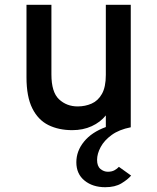

<svg xmlns="http://www.w3.org/2000/svg" viewBox="-20 -531 656 801"><path d="M419 250Q366.5 250 332.5 222.2Q298.5 194.5 298.5 146Q298.5 99 330.5 59.8Q362.5 20.5 421.5 -1V-49.5Q398.5 -21 362.5 -4.5Q326.5 12 281.5 12Q225 12 182 -9.2Q139 -30.5 114.8 -79Q90.5 -127.5 90.5 -208.5V-511H194.5V-220.5Q194.5 -146.5 226.2 -116.8Q258 -87 304 -87Q335.5 -87 362.2 -98.8Q389 -110.5 405.2 -139.2Q421.5 -168 421.5 -218.5V-511H525.5V0Q477 9.5 446 32Q415 54.5 400 82.5Q385 110.5 385 136Q385 162 399 173.8Q413 185.5 430 185.5Q446.5 185.5 457.8 179.2Q469 173 476 165L527 201.5Q513 218 486.5 234Q460 250 419 250Z"/></svg>

Font: Overpass Mono Light SemiBold
Style: Regular
Weight: 600
Monospace: yes
Version: Version 4.000